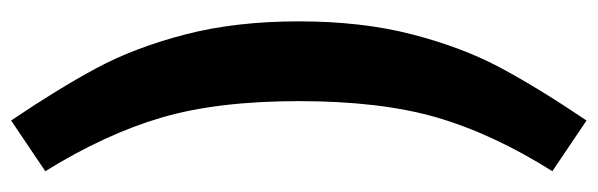

<svg xmlns="http://www.w3.org/2000/svg" viewBox="-376 -518 1050 337"><g transform="rotate(90 148.5 -350.0)"><path d="M281 -795Q215 -690 186.5 -591.5Q158 -493 158 -350Q158 -207 187 -108.5Q216 -10 281 95L192 155Q136 72 100 5Q64 -62 41 -150.5Q18 -239 18 -350Q18 -461 41 -549.5Q64 -638 100 -705Q136 -772 192 -855Z"/></g></svg>

Font: Fira Sans Condensed SemiBold
Style: Regular
Weight: 600
Width: 3
Designer: bBox Type GmbH & Carrois Corporate GbR & Edenspiekermann AG
Foundry: bBox Type GmbH & Carrois Corporate GbR & Edenspiekermann AG
Version: Version 4.301